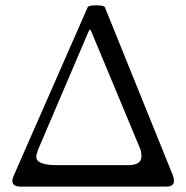

<svg xmlns="http://www.w3.org/2000/svg" viewBox="-20 -694 693 714"><path d="M58 0Q26 0 26 -21Q26 -30 32 -43L306 -667Q308 -672 323 -673.5Q338 -675 353 -673.5Q368 -672 370 -667L624 -39Q627 -29 627 -21Q627 0 598 0ZM190 -80H458Q506 -80 506 -113Q506 -119 505 -126.5Q504 -134 502 -139L317 -583H312L121 -136Q115 -120 115 -111Q115 -80 190 -80Z"/></svg>

Font: Junicode
Style: Regular
Weight: 400
Designer: Peter S. Baker
Version: Version 2.100; ttfautohint (v1.8.4)